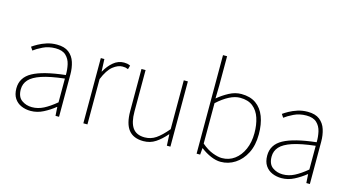

<svg xmlns="http://www.w3.org/2000/svg" viewBox="-80 -1035 2484 1359"><g transform="rotate(15 1162.0 -355.0)"><path d="M198 12Q161 12 129.5 -1.5Q98 -15 79 -43.5Q60 -72 60 -117Q60 -197 136 -238.5Q212 -280 374 -298Q375 -337 366.5 -375Q358 -413 332 -437.5Q306 -462 256 -462Q205 -462 164 -442Q123 -422 100 -404L84 -428Q99 -439 125 -453.5Q151 -468 185 -479Q219 -490 258 -490Q314 -490 346 -465Q378 -440 391 -399Q404 -358 404 -310V0H378L374 -64H372Q335 -34 290.5 -11Q246 12 198 12ZM200 -16Q244 -16 285 -37Q326 -58 374 -98V-272Q269 -260 207.5 -239.5Q146 -219 119 -189Q92 -159 92 -118Q92 -63 124.5 -39.5Q157 -16 200 -16Z M582 0V-478H608L612 -388H614Q638 -432 672.5 -461Q707 -490 750 -490Q762 -490 773 -488Q784 -486 796 -480L788 -452Q776 -457 768 -458.5Q760 -460 746 -460Q713 -460 677 -431.5Q641 -403 612 -332V0Z M1024 12Q951 12 915.5 -32.5Q880 -77 880 -170V-478H910V-174Q910 -95 937.5 -55.5Q965 -16 1026 -16Q1071 -16 1108 -41Q1145 -66 1190 -120V-478H1220V0H1194L1190 -82H1188Q1152 -40 1113 -14Q1074 12 1024 12Z M1590 12Q1556 12 1517.5 -4.5Q1479 -21 1444 -48H1442L1438 0H1412V-722H1442V-508L1440 -412Q1478 -444 1521.5 -467Q1565 -490 1610 -490Q1675 -490 1717.5 -460Q1760 -430 1781 -375Q1802 -320 1802 -246Q1802 -165 1772.5 -107.5Q1743 -50 1695 -19Q1647 12 1590 12ZM1592 -16Q1644 -16 1684 -45.5Q1724 -75 1747 -127Q1770 -179 1770 -246Q1770 -307 1754 -356Q1738 -405 1702.5 -433.5Q1667 -462 1608 -462Q1571 -462 1529 -440.5Q1487 -419 1442 -378V-82Q1484 -46 1524 -31Q1564 -16 1592 -16Z M2036 12Q1999 12 1967.5 -1.5Q1936 -15 1917 -43.5Q1898 -72 1898 -117Q1898 -197 1974 -238.5Q2050 -280 2212 -298Q2213 -337 2204.5 -375Q2196 -413 2170 -437.5Q2144 -462 2094 -462Q2043 -462 2002 -442Q1961 -422 1938 -404L1922 -428Q1937 -439 1963 -453.5Q1989 -468 2023 -479Q2057 -490 2096 -490Q2152 -490 2184 -465Q2216 -440 2229 -399Q2242 -358 2242 -310V0H2216L2212 -64H2210Q2173 -34 2128.5 -11Q2084 12 2036 12ZM2038 -16Q2082 -16 2123 -37Q2164 -58 2212 -98V-272Q2107 -260 2045.5 -239.5Q1984 -219 1957 -189Q1930 -159 1930 -118Q1930 -63 1962.5 -39.5Q1995 -16 2038 -16Z"/></g></svg>

Font: Assistant ExtraLight ExtraLight
Style: Regular
Weight: 250
Version: Version 3.000